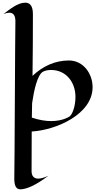

<svg xmlns="http://www.w3.org/2000/svg" viewBox="-20 -964 757 1435"><path d="M342 349C311 364 285 371 266 371C233 371 217 351 216 318C216 218 216 119 217 19C399 8 672 -109 672 -313C672 -412 604 -512 495 -512C391 -512 299 -469 223 -397C225 -550 226 -704 226 -859C226 -926 199 -944 169 -944C111 -944 53 -894 6 -859C23 -866 38 -869 50 -869C82 -869 97 -845 95 -796C93 -728 89 301 87 357C85 414 95 453 135 451C174 449 237 429 342 349ZM363 -59C323 -59 274 -66 218 -85L220 -193C233 -282 258 -407 303 -429C319 -437 340 -441 362 -441C474 -441 544 -349 544 -240C544 -176 525 -116 502 -95C502 -95 454 -59 363 -59Z"/></svg>

Font: Eagle Lake
Style: Regular
Weight: 400
Designer: Astigmatic (AOETI)
Foundry: Astigmatic (AOETI)
Version: Version 1.000